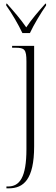

<svg xmlns="http://www.w3.org/2000/svg" viewBox="-20 -786 304 1046"><path d="M102 -606H143C164 -651 203 -716 231 -756V-766H227C187 -721 153 -682 123 -637C92 -682 58 -721 18 -766H14V-756C43 -716 81 -651 102 -606ZM15 240H28C108 240 166 192 166 11V-536H46V-526H63C114 -526 124 -517 124 -451V26C124 183 86 230 23 230H15Z"/></svg>

Font: Noto Serif Display SemiCondensed ExtraLight
Style: Regular
Weight: 200
Width: 4
Designer: Monotype Design Team
Foundry: Monotype Imaging Inc.
Version: Version 2.009